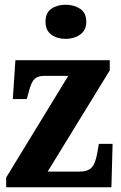

<svg xmlns="http://www.w3.org/2000/svg" viewBox="-20 -790 511 810"><path d="M6 0V-41L268 -470H167Q139 -470 125 -456Q111 -442 101 -401L93 -372H34L45 -536H443V-493L181 -66H315Q350 -66 366.5 -83Q383 -100 391 -148L397 -183H455L450 0ZM257 -626Q221 -626 196.5 -644Q172 -662 172 -698Q172 -736 196.5 -753Q221 -770 257 -770Q292 -770 318 -753Q344 -736 344 -698Q344 -662 318 -644Q292 -626 257 -626Z"/></svg>

Font: Noto Serif Bengali Condensed ExtraBold
Style: Regular
Weight: 800
Width: 3
Designer: Juan Bruce, Universal Thirst, Indian Type Foundry and the Monotype Design Team.
Foundry: Monotype Imaging Inc.
Version: Version 2.003; ttfautohint (v1.8.4.7-5d5b)